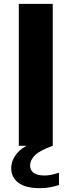

<svg xmlns="http://www.w3.org/2000/svg" viewBox="-20 -760 373 1001"><path d="M78 0V-740H255V0ZM188 221Q112.5 221 75.5 192.5Q38.5 164 38.5 116.5Q38.5 71 75.8 31.5Q113 -8 212 -34.5L255 0Q187.5 24.5 162.2 49.5Q137 74.5 137 103Q137 127 155.2 141Q173.5 155 212.5 155Q228 155 246 151.5Q264 148 287.5 140.5V204.5Q265.5 212 241.2 216.5Q217 221 188 221Z"/></svg>

Font: Encode Sans Expanded Expanded
Style: Bold
Weight: 700
Width: 7
Designer: Multiple Designers
Foundry: Impallari Type
Version: Version 3.000; ttfautohint (v1.8.3) -l 8 -r 50 -G 200 -x 14 